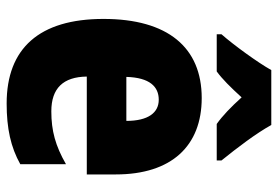

<svg xmlns="http://www.w3.org/2000/svg" viewBox="-146 -660 816 563"><g transform="rotate(90 261.5 -378.0)"><path d="M346 -766H185C164 -728 111 -655 80 -620V-606H189C211 -622 235 -646 265 -679C294 -647 319 -623 343 -606H450V-620C412 -667 371 -721 346 -766ZM267 -562C119 -562 35 -463 35 -274C35 -86 121 10 283 10C356 10 411 -2 461 -30V-164C407 -133 363 -121 306 -121C238 -121 205 -156 204 -225H491V-310C491 -474 407 -562 267 -562ZM272 -436C310 -436 334 -405 334 -341H205C207 -410 234 -436 272 -436Z"/></g></svg>

Font: Noto Sans Khmer Condensed Black
Style: Regular
Weight: 900
Width: 3
Designer: Danh Hong and the Monotype Design Team
Foundry: Monotype Imaging Inc.
Version: Version 2.004